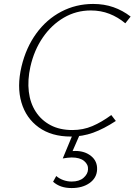

<svg xmlns="http://www.w3.org/2000/svg" viewBox="-20 -685 682 973"><path d="M339 7Q241 7 176.5 -39.5Q112 -86 88.5 -166Q65 -246 89 -348Q112 -444 164 -515.5Q216 -587 290.5 -626Q365 -665 452 -665Q508 -665 555 -648.5Q602 -632 642 -601L615 -567Q578 -598 534.5 -615Q491 -632 440 -632Q366 -632 303.5 -595.5Q241 -559 197 -495Q153 -431 134 -347Q119 -279 126 -220.5Q133 -162 161.5 -118.5Q190 -75 236.5 -50.5Q283 -26 347 -26Q401 -26 448 -46Q495 -66 544 -102L567 -72Q506 -32 452 -12.5Q398 7 339 7ZM347 0H383L341 96L315 87Q324 84 336.5 82Q349 80 362 80Q410 80 442 106Q474 132 472 175Q470 217 434 242.5Q398 268 343 268Q313 268 290 260Q267 252 249 236L265 207Q280 220 300.5 227.5Q321 235 343 235Q382 235 403.5 216Q425 197 426 174Q428 149 406.5 131Q385 113 343 113Q334 113 322 114.5Q310 116 298 118Z"/></svg>

Font: Ysabeau Infant ExtraLight
Style: Italic
Weight: 250
Italic angle: -12°
Designer: Christian Thalmann (Catharsis Fonts)
Version: Version 2.001;gftools[0.9.30]; featfreeze: ss01,ss02,lnum